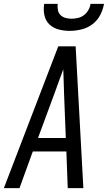

<svg xmlns="http://www.w3.org/2000/svg" viewBox="-32 -975 559 995"><path d="M-12 0 270 -735H360L400 0H319L312 -190H138L69 0ZM309 -260 300 -490Q299 -522 298 -553.5Q297 -585 296 -616Q285 -585 273 -553.5Q261 -522 250 -490L165 -260ZM329 -815Q299 -815 271 -822.5Q243 -830 223.5 -849Q204 -868 198 -896.5Q192 -925 197 -955H267Q265 -939 268 -923Q271 -907 282 -896.5Q293 -886 308 -882Q323 -878 339 -878Q355 -878 372 -882Q389 -886 403 -896.5Q417 -907 426 -923Q435 -939 437 -955H507Q502 -925 487 -896.5Q472 -868 446.5 -849Q421 -830 390 -822.5Q359 -815 329 -815Z"/></svg>

Font: Iosevka Oblique
Style: Regular
Weight: 400
Italic angle: -9°
Monospace: yes
Designer: Belleve Invis
Foundry: Belleve Invis
Version: Version 32.5.0; ttfautohint (v1.8.4)